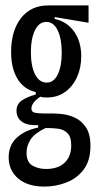

<svg xmlns="http://www.w3.org/2000/svg" viewBox="-20 -548 358 709"><path d="M144 141Q82 141 47 111Q12 81 12 33Q12 -12 42 -39.5Q72 -67 121 -77V-86Q81 -84 61 -98.5Q41 -113 41 -139Q41 -162 58.5 -175.5Q76 -189 112 -199V-208Q68 -218 44.5 -257Q21 -296 21 -356Q21 -434 57.5 -481Q94 -528 158 -528H307V-464L182 -485V-478Q228 -468 254 -431Q280 -394 280 -340Q280 -298 264.5 -263.5Q249 -229 220.5 -208.5Q192 -188 153 -188Q149 -188 141.5 -188.5Q134 -189 129 -191Q96 -169 96 -147Q96 -134 110 -131.5Q124 -129 143 -129H175Q185 -129 207.5 -127Q230 -125 254.5 -114.5Q279 -104 296.5 -79Q314 -54 314 -9Q314 45 289 78Q264 111 225 126Q186 141 144 141ZM152 -243Q179 -243 193.5 -273.5Q208 -304 208 -353Q208 -405 193 -436Q178 -467 151 -467Q124 -467 109 -436Q94 -405 94 -356Q94 -304 109.5 -273.5Q125 -243 152 -243ZM150 76Q194 76 218.5 53Q243 30 243 -11Q243 -43 229 -56.5Q215 -70 196 -72.5Q177 -75 161 -75H148Q108 -56 93 -33Q78 -10 78 16Q78 51 100 63.5Q122 76 150 76Z"/></svg>

Font: Bricolage Grotesque 48pt Condensed Light
Style: Regular
Weight: 300
Width: 3
Designer: Mathieu Triay
Foundry: Atelier Triay
Version: Version 1.000; ttfautohint (v1.8.4.7-5d5b);gftools[0.9.32]